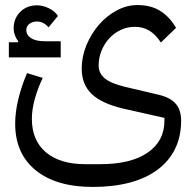

<svg xmlns="http://www.w3.org/2000/svg" viewBox="-20 -499 766 759"><path d="M347 240Q202 240 121 174Q40 108 40 -10Q40 -56 52.5 -107.5Q65 -159 87 -210L149 -191Q130 -152 118 -109.5Q106 -67 106 -29Q106 56 161.5 103Q217 150 317 150H377Q497 150 563.5 104.5Q630 59 630 -22V-33L470 -69Q383 -89 343 -127Q303 -165 303 -227Q303 -275 321.5 -320Q340 -365 370.5 -400.5Q401 -436 441 -457.5Q481 -479 523 -479Q577 -479 614 -455.5Q651 -432 676 -389L616 -331Q595 -363 570 -378Q545 -393 513 -393Q484 -393 458 -381Q432 -369 412.5 -348Q393 -327 381.5 -299Q370 -271 370 -240Q370 -209 394.5 -189Q419 -169 473 -156L609 -124Q654 -113 675 -88.5Q696 -64 696 -22Q696 40 672.5 88.5Q649 137 604 171Q559 205 494 222.5Q429 240 347 240ZM15 -332H51L52 -336Q44 -346 39 -359.5Q34 -373 34 -387Q34 -426 60 -452Q86 -478 126 -478Q149 -478 173 -466.5Q197 -455 209 -436L172 -391Q152 -414 126 -414Q108 -414 96 -404.5Q84 -395 84 -381Q84 -360 103 -348Q122 -336 156 -336H220V-272H15Z"/></svg>

Font: IBM Plex Sans Arabic
Style: Regular
Weight: 400
Designer: Mike Abbink, Paul van der Laan, Pieter van Rosmalen, Wael Morcos, Khajak Apelian
Foundry: Bold Monday
Version: Version 1.005